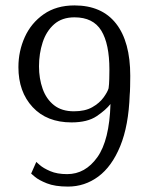

<svg xmlns="http://www.w3.org/2000/svg" viewBox="-20 -679 557 709"><path d="M231 10Q183 10 153 -2Q123 -14 109 -26Q95 -38 95 -38L114 -81Q114 -81 127 -69.5Q140 -58 165.5 -47Q191 -36 228 -36Q295 -36 339.5 -98.5Q384 -161 388 -295Q371 -273 337 -250Q303 -227 244 -227Q153 -227 100.5 -283.5Q48 -340 48 -431Q48 -490 71.5 -542Q95 -594 141.5 -626.5Q188 -659 255 -659Q356 -659 408.5 -592Q461 -525 461 -399Q461 -383 460.5 -360Q460 -337 459 -329Q455 -215 424 -139.5Q393 -64 343 -27Q293 10 231 10ZM253 -268Q294 -268 320.5 -283Q347 -298 362 -318.5Q377 -339 381 -353Q383 -367 383.5 -387.5Q384 -408 384 -422Q384 -517 354 -566Q324 -615 255 -615Q209 -615 180 -589.5Q151 -564 137.5 -522.5Q124 -481 124 -434Q124 -389 137.5 -351Q151 -313 179.5 -290.5Q208 -268 253 -268Z"/></svg>

Font: Arsenal SC
Style: Regular
Weight: 400
Designer: Andrij Shevchenko
Foundry: Stairsfor
Version: Version 2.001; ttfautohint (v1.8.4.7-5d5b)